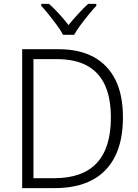

<svg xmlns="http://www.w3.org/2000/svg" viewBox="-20 -967 710 987"><path d="M612 -364Q612 -244 571.5 -163Q531 -82 453 -41Q375 0 261 0H94V-714H282Q388 -714 461.5 -674Q535 -634 573.5 -556.5Q612 -479 612 -364ZM550 -362Q550 -463 519.5 -529.5Q489 -596 427.5 -629.5Q366 -663 272 -663H152V-51H258Q405 -51 477.5 -129Q550 -207 550 -362ZM475 -937Q457 -918 435 -891Q413 -864 393 -837Q373 -810 361 -788H304Q293 -810 273 -837Q253 -864 231.5 -891Q210 -918 192 -937V-947H232Q258 -924 284.5 -895Q311 -866 332 -838Q355 -866 381.5 -895Q408 -924 433 -947H475Z"/></svg>

Font: Noto Sans Display Light
Style: Regular
Weight: 300
Designer: Monotype Design Team
Foundry: Monotype Imaging Inc.
Version: Version 2.003